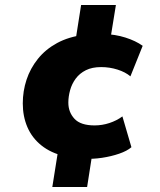

<svg xmlns="http://www.w3.org/2000/svg" viewBox="-20 -632 640 767"><path d="M189 115 213 -36 238 -8Q183 -21 145.5 -51Q108 -81 89.5 -124Q71 -167 71 -219Q71 -268 86 -313.5Q101 -359 131.5 -397Q162 -435 208 -460Q254 -485 316 -493L279 -453L304 -612H443L419 -464L394 -496Q440 -495 481 -482Q522 -469 550 -449L501 -327Q481 -344 449.5 -354Q418 -364 384 -364Q348 -364 323 -351.5Q298 -339 282.5 -318Q267 -297 260 -271.5Q253 -246 253 -222Q253 -184 277.5 -157.5Q302 -131 358 -131Q388 -131 417 -140.5Q446 -150 469 -167L505 -44Q488 -29 456 -18Q424 -7 387 -1.5Q350 4 316 2L350 -26L328 115Z"/></svg>

Font: Nunito Sans 12pt Black
Style: Italic
Weight: 900
Italic angle: -9°
Designer: Vernon Adams
Foundry: Vernon Adams
Version: Version 3.101;gftools[0.9.27]